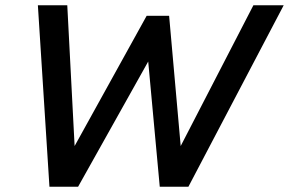

<svg xmlns="http://www.w3.org/2000/svg" viewBox="-20 -710 1099 730"><path d="M168 0 124 -689.9H235.8L263.7 -154.8L537.6 -649.9H623L667 -154.8L943.4 -689.9H1058.6L696.3 0H587.4L543.5 -476.1L276.9 0Z"/></svg>

Font: Acari Sans SemiBold
Style: Italic
Weight: 600
Italic angle: -13°
Designer: Alfredo Marco Pradil and Stefan Peev
Foundry: Hanken Design Co.
Version: Version 1.045;January 11, 2019;FontCreator 11.5.0.2425 64-bi